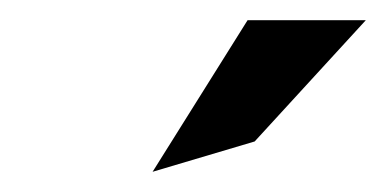

<svg xmlns="http://www.w3.org/2000/svg" viewBox="-20 -772 382 190"><path d="M131 -602 232 -632 342 -752H225Z"/></svg>

Font: Charger Pro
Style: NarObl
Weight: 400
Designer: Jasper
Foundry: Cannot Into Space Fonts
Version: Version 1.09